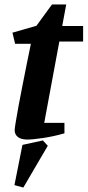

<svg xmlns="http://www.w3.org/2000/svg" viewBox="-20 -608 394 864"><path d="M103 20Q75 20 60.5 8.5Q46 -3 46 -22Q46 -30 51 -60Q56 -90 64 -134Q72 -178 82 -227.5Q92 -277 101.5 -325.5Q111 -374 119 -411H48L36 -461L144 -492L214 -588H278L260 -491H354V-421H247L179 -55H270V-8Q221 6 174 13Q127 20 103 20ZM85 236 45 225 81 44 173 24 195 48Z"/></svg>

Font: Manuale
Style: Italic
Weight: 400
Italic angle: -11°
Designer: Eduardo Tunni / Pablo Cosgaya
Foundry: Eduardo Tunni / Pablo Cosgaya
Version: Version 1.002